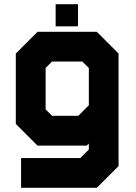

<svg xmlns="http://www.w3.org/2000/svg" viewBox="-20 -691 645 911"><path d="M80 200V59H361L401.5 18.5V-10L391.5 0H158L55 -103V-437L158 -540H439.5L542.5 -437V97L439.5 200ZM143 130H397.5L474.5 47V-399L405.5 -470H192L124 -402V-148L200.5 -71H373.5L474.5 -167V47L397.5 130H143ZM200.5 -71 124 -148V-402L192 -470H405.5L474.5 -399V-167L373.5 -71ZM227 -141.5H351.5L401.5 -191.5V-368.5L370.5 -399H227L196.5 -368.5V-172ZM244 -566V-671H350V-566ZM296.5 -611H296V-625H296.5Z"/></svg>

Font: Tourney Black
Style: Regular
Weight: 900
Version: Version 1.015